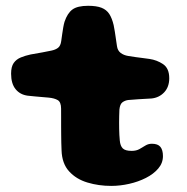

<svg xmlns="http://www.w3.org/2000/svg" viewBox="-20 -616 631 649"><path d="M356.1 12.4Q313.5 12.4 275.6 1Q237.6 -10.4 213.6 -36.8Q189.5 -63.1 188.1 -107.8Q187.5 -119.6 187.2 -133.3Q187 -147 186.8 -161.6Q186.6 -176.2 186.6 -191.1Q186.5 -205.9 186.6 -220.6Q186.6 -235.4 186.5 -249Q186.4 -271.1 175 -277.7Q163.6 -284.2 145 -286Q134.9 -287 123.1 -287.9Q111.4 -288.8 99.1 -290Q86.8 -291.2 74 -292.5Q48 -295.8 32.8 -314.5Q17.5 -333.2 17.5 -367Q17.5 -390.6 26.4 -403.2Q35.4 -415.8 50.6 -421.9Q65.8 -428.1 83.5 -431.9Q105.5 -435.5 122.6 -438.8Q139.8 -442.1 153.5 -444.9Q167.6 -447.8 176.2 -454.4Q184.9 -461.1 187 -477.6Q188.8 -488.9 190.2 -500.4Q191.8 -512 193.7 -522.9Q195.6 -533.9 198.1 -542.4Q207.9 -571.5 224.9 -583.9Q241.9 -596.4 278 -596.4Q306.5 -596.4 323.3 -589.7Q340.1 -583 349.4 -568.8Q358.6 -554.5 364.2 -531Q366.5 -519.1 368 -510Q369.5 -500.9 370.6 -492.8Q371.8 -484.8 372.9 -477Q374.1 -469.2 375.4 -460.1Q377.5 -445 387.9 -437.1Q398.4 -429.2 413.5 -426.8Q426.4 -424.8 438.4 -423Q450.5 -421.2 462.1 -419.9Q473.8 -418.6 485 -416.8Q510.4 -413.2 531.2 -399.2Q552.1 -385.1 552.1 -351.5Q552.1 -322.2 535.1 -304Q518 -285.8 492.1 -283.1Q469.6 -281.6 448.6 -280.6Q427.5 -279.5 414.2 -278Q403.6 -276.9 394.6 -270.8Q385.5 -264.6 383.6 -245.6Q383.2 -235 382.9 -224Q382.5 -213 382.6 -202Q382.8 -191 382.8 -180.4Q382.9 -169.8 383.5 -159.9Q384.1 -150.1 384.9 -141.2Q386.5 -122.9 395 -114.4Q403.5 -106 425 -106Q440.6 -106 451.4 -112.1Q462.1 -118.2 471.8 -124.2Q481.4 -130.1 493.5 -130.1Q513.6 -130.1 522.2 -119.5Q530.8 -108.9 530.8 -88.4Q530.8 -64.8 514.8 -46.2Q498.9 -27.6 473.2 -14.6Q447.5 -1.5 416.8 5.4Q386.1 12.4 356.1 12.4Z"/></svg>

Font: Gluten Thin
Style: Regular
Weight: 100
Designer: Tyler Finck
Foundry: Etcetera Type Company
Version: Version 1.300